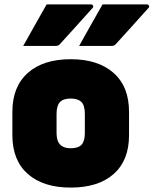

<svg xmlns="http://www.w3.org/2000/svg" viewBox="-20 -832 695 869"><path d="M191 -812H392Q398 -812 401 -806.5Q404 -801 399 -796Q361 -753 327.5 -716.5Q294 -680 250 -631Q244 -624 230 -624H85Q111 -671 137.5 -717.5Q164 -764 191 -812ZM444 -812H645Q651 -812 654 -806.5Q657 -801 652 -796Q614 -753 580.5 -716.5Q547 -680 503 -631Q497 -624 483 -624H338Q364 -671 390.5 -717.5Q417 -764 444 -812ZM300 -564Q424 -564 494 -502Q564 -440 564 -326V-220Q564 -106 494.5 -44.5Q425 17 300 17Q176 17 106 -44.5Q36 -106 36 -220V-326Q36 -440 106 -502Q176 -564 300 -564ZM300 -386Q266 -386 251 -369.5Q236 -353 236 -317V-229Q236 -193 253 -177Q268 -161 300 -161Q334 -161 349 -177Q364 -193 364 -229V-317Q364 -355 348 -371Q332 -386 300 -386Z"/></svg>

Font: Recursive Sn Lnr St Blk
Style: Regular
Weight: 900
Version: Version 1.079;hotconv 1.0.112;makeotfexe 2.5.65598; ttfautoh